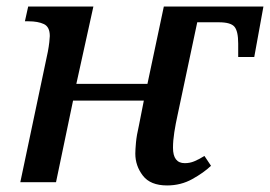

<svg xmlns="http://www.w3.org/2000/svg" viewBox="-20 -556 824 586"><path d="M490 10Q439 10 416 -20Q393 -50 393 -87Q393 -99 395 -121Q397 -143 404 -173L419 -249H203L151 0H42L126 -398Q129 -414 130.5 -427.5Q132 -441 132 -446Q132 -474 114 -482.5Q96 -491 67 -491H56L66 -536H265L213 -300H430L480 -536H784L756 -382H707V-423Q707 -461 695.5 -474.5Q684 -488 648 -488H582L522 -205Q516 -178 512 -152.5Q508 -127 508 -105Q508 -58 544 -58Q559 -58 572.5 -63.5Q586 -69 604 -80L624 -50Q602 -29 567 -9.5Q532 10 490 10Z"/></svg>

Font: Noto Serif Medium
Style: Italic
Weight: 500
Italic angle: -12°
Designer: Monotype Design Team
Foundry: Monotype Imaging Inc.
Version: Version 2.014; ttfautohint (v1.8.4.7-5d5b)